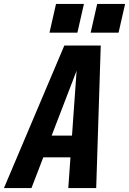

<svg xmlns="http://www.w3.org/2000/svg" viewBox="-67 -950 652 970"><path d="M-47 0 258 -720H369L92 0ZM278 0 329 -720H442L419 0ZM111 -265H381L356 -155H86ZM391 -785 424 -930H565L532 -785ZM183 -785 216 -930H357L324 -785Z"/></svg>

Font: Instrument Sans Condensed
Style: Bold Italic
Weight: 700
Width: 3
Italic angle: -13°
Designer: Rodrigo Fuenzalida
Foundry: fragTYPE
Version: Version 1.000;gftools[0.9.28]